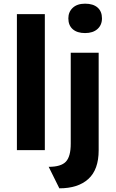

<svg xmlns="http://www.w3.org/2000/svg" viewBox="-20 -817 630 1045"><path d="M72 0V-740H224V0ZM443 -637Q400 -637 376 -658Q352 -679 352 -717Q352 -752 376 -774.5Q400 -797 443 -797Q487 -797 511 -776Q535 -755 535 -717Q535 -681 510.5 -659Q486 -637 443 -637ZM303 208 245 91Q312 91 338.5 63Q365 35 365 -35V-530H517V1Q517 106 461 157Q405 208 303 208Z"/></svg>

Font: Readex Pro bold
Style: Bold
Weight: 700
Designer: Bonnie Shaver-Troup, Thomas Jockin
Foundry: Lexend
Version: Version 1.200; ttfautohint (v1.8.3)